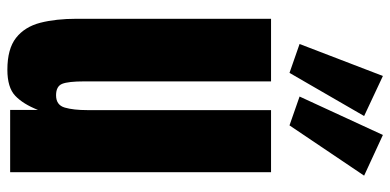

<svg xmlns="http://www.w3.org/2000/svg" viewBox="-298 -788 1094 539"><g transform="rotate(90 249.5 -519.0)"><path d="M176.3 7.8Q117.7 7.8 86.7 -16.6Q55.7 -41 44.4 -84.7Q33.2 -128.4 33.2 -187V-732.4H209V-207.5Q209 -163.6 215.8 -146.2Q222.7 -128.9 248 -128.9Q275.4 -128.9 282.5 -153.3Q289.6 -177.7 289.6 -216.3V-732.4H463.9V0H289.1V-78.1Q272.5 -36.1 249.3 -14.2Q226.1 7.8 176.3 7.8ZM332.5 -784.2 251.5 -812.5 359.4 -1046.4 473.6 -993.7ZM185.1 -784.2 104 -812.5 193.8 -1046.4 306.2 -993.7Z"/></g></svg>

Font: webenart
Style: Regular
Weight: 400
Designer: Vernon Adams
Foundry: Vernon Adams
Version: Version 2.116; ttfautohint (v1.8.3)